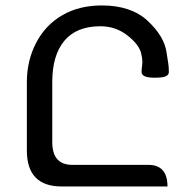

<svg xmlns="http://www.w3.org/2000/svg" viewBox="-20 -674 678 694"><path d="M585.4 0H203.1Q77.1 0 77.1 -129.9V-377.4Q77.1 -455.1 110.8 -519.5Q144.5 -584 205.3 -619.1Q266.1 -654.3 348.1 -654.3Q454.6 -654.3 514.4 -598.1Q574.2 -542 582 -484.4Q585.4 -459.5 587.9 -446.8Q590.3 -434.1 590.3 -413.6Q590.3 -403.8 579.6 -398.4Q568.8 -393.1 539.1 -393.1Q491.7 -393.1 491.7 -413.6Q491.7 -424.3 493.2 -433.3Q494.6 -442.4 494.6 -451.7Q494.6 -461.4 490.7 -479.5Q483.4 -512.2 440.9 -545.7Q398.4 -579.1 342.8 -579.1Q256.8 -579.1 212.9 -526.9Q168.9 -474.6 168.9 -377.4V-160.6Q168.9 -78.1 241.2 -78.1H516.1Q585.4 -78.1 585.4 0Z"/></svg>

Font: Bainsley
Style: Regular
Weight: 400
Designer: Paul James MIller
Foundry: High-Logic / Made with FontCreator
Version: Version 1.411;March 28, 2021;FontCreator 13.0.0.2683 64-bit